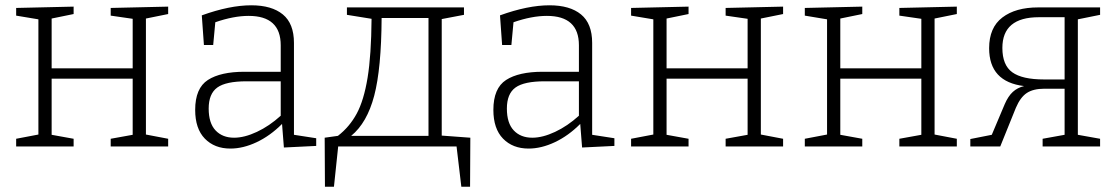

<svg xmlns="http://www.w3.org/2000/svg" viewBox="-20 -553 4215 725"><path d="M615 -528V-500L531 -483V-45L615 -29V0H398V-29L481 -44V-256H175V-44L258 -29V0H41V-29L125 -45V-480L41 -494V-523L258 -528V-500L175 -483V-295H481V-482L398 -494V-523Z M1090 -44 1174 -31V-2L1052 4L1045 -85Q1000 -40 949 -16Q898 8 850 8Q790 8 753.5 -29.5Q717 -67 717 -138Q717 -220 765 -251Q813 -282 903 -282H1040V-382Q1040 -493 919 -493Q862 -493 793 -469L785 -383H750L742 -495Q847 -533 929 -533Q1006 -533 1048 -498.5Q1090 -464 1090 -391ZM864 -33Q903 -33 950 -55Q997 -77 1040 -116V-246H911Q833 -246 800.5 -222.5Q768 -199 768 -143Q768 -88 794 -60.5Q820 -33 864 -33Z M1648 -41 1756 -33 1755 152H1722L1704 0H1257L1241 152H1207L1206 -33L1256 -40Q1300 -74 1327 -124Q1354 -174 1368 -259.5Q1382 -345 1383 -482L1290 -497V-525H1732V-497L1648 -481ZM1421 -485Q1420 -294 1393 -191.5Q1366 -89 1306 -40H1598V-485Z M2216 -44 2300 -31V-2L2178 4L2171 -85Q2126 -40 2075 -16Q2024 8 1976 8Q1916 8 1879.5 -29.5Q1843 -67 1843 -138Q1843 -220 1891 -251Q1939 -282 2029 -282H2166V-382Q2166 -493 2045 -493Q1988 -493 1919 -469L1911 -383H1876L1868 -495Q1973 -533 2055 -533Q2132 -533 2174 -498.5Q2216 -464 2216 -391ZM1990 -33Q2029 -33 2076 -55Q2123 -77 2166 -116V-246H2037Q1959 -246 1926.5 -222.5Q1894 -199 1894 -143Q1894 -88 1920 -60.5Q1946 -33 1990 -33Z M2937 -528V-500L2853 -483V-45L2937 -29V0H2720V-29L2803 -44V-256H2497V-44L2580 -29V0H2363V-29L2447 -45V-480L2363 -494V-523L2580 -528V-500L2497 -483V-295H2803V-482L2720 -494V-523Z M3593 -528V-500L3509 -483V-45L3593 -29V0H3376V-29L3459 -44V-256H3153V-44L3236 -29V0H3019V-29L3103 -45V-480L3019 -494V-523L3236 -528V-500L3153 -483V-295H3459V-482L3376 -494V-523Z M4134 -497 4050 -480V-44L4134 -29V0H3917V-29L4000 -44V-218H3923Q3882 -218 3857.5 -202Q3833 -186 3816 -146L3757 0H3644V-28L3725 -44L3774 -160Q3787 -190 3804.5 -206Q3822 -222 3847 -228Q3715 -244 3715 -371Q3715 -449 3765 -487Q3815 -525 3900 -525H4134ZM4000 -253V-488H3903Q3765 -488 3765 -372Q3765 -307 3802.5 -280Q3840 -253 3922 -253Z"/></svg>

Font: Bitter Pro Light
Style: Regular
Weight: 300
Designer: Sol Matas, and Bitter project Authors
Foundry: Sol Matas
Version: Version 1.010